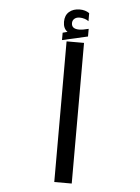

<svg xmlns="http://www.w3.org/2000/svg" viewBox="-59 -940 719 986"><g transform="rotate(5 300.0 -447.0)"><path d="M348.5 -725V0H258.5V-725ZM234.5 -767.5 259 -774Q236.5 -790 236.5 -824Q236.5 -857.5 257.5 -875.8Q278.5 -894 312 -894Q341 -894 361.5 -879.5V-838Q353.5 -844.5 340.8 -848.5Q328 -852.5 315 -852.5Q298.5 -852.5 288.2 -843.8Q278 -835 278 -821Q278 -791 317 -791Q336.5 -791 366 -799V-759.5L234.5 -729.5Z"/></g></svg>

Font: JuliaMono
Style: Italic
Weight: 400
Italic angle: -9°
Monospace: yes
Designer: cormullion
Foundry: corm
Version: Version 0.057; ttfautohint (v1.8.4)